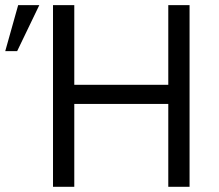

<svg xmlns="http://www.w3.org/2000/svg" viewBox="-49 -720 843 740"><path d="M681.6 0H599.6V-319.3H237.3V0H155.3V-700.2H237.3V-393.1H599.6V-700.2H681.6ZM102.5 -700.2 17.1 -522.9H-28.8L21 -700.2Z"/></svg>

Font: Segoe UI Historic
Style: Regular
Weight: 400
Foundry: Microsoft Corporation
Version: Version 1.03